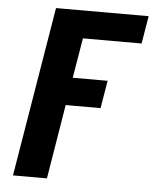

<svg xmlns="http://www.w3.org/2000/svg" viewBox="-53 -576 705 828"><g transform="rotate(5 300.0 -162.5)"><path d="M34 205 156 -530H557L537 -410H283L254 -237H405L385 -117H234L181 205Z"/></g></svg>

Font: Iosevka Curly Slab HvEx
Style: Italic
Weight: 900
Width: 7
Italic angle: -9°
Monospace: yes
Designer: Belleve Invis
Foundry: Belleve Invis
Version: Version 11.1.0; ttfautohint (v1.8.3)